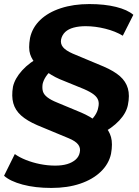

<svg xmlns="http://www.w3.org/2000/svg" viewBox="-21 -735 687 946"><path d="M232 191Q152 191 90.5 174.5Q29 158 -1 131L52 24Q74 40 106.5 53Q139 66 176.5 73.5Q214 81 251 81Q285 81 310 73.5Q335 66 351.5 51.5Q368 37 372 16Q377 -6 364 -23Q351 -40 317 -54L163 -118Q112 -140 83 -166Q54 -192 44.5 -226.5Q35 -261 43 -308Q52 -348 88 -388Q124 -428 184 -459L161 -414Q137 -439 127.5 -468Q118 -497 127 -548Q138 -599 177 -636.5Q216 -674 278.5 -694.5Q341 -715 419 -715Q494 -715 550.5 -701Q607 -687 636 -662L584 -559Q548 -581 498 -593.5Q448 -606 401 -606Q368 -606 342 -599Q316 -592 300.5 -577.5Q285 -563 280 -541Q276 -519 289.5 -502.5Q303 -486 337 -471L490 -407Q541 -385 570 -359.5Q599 -334 609 -299.5Q619 -265 609 -217Q601 -178 566.5 -141Q532 -104 471 -72L493 -115Q517 -92 526 -59.5Q535 -27 526 23Q515 73 475.5 111Q436 149 374 170Q312 191 232 191ZM189 -321Q186 -300 190.5 -284.5Q195 -269 212.5 -255.5Q230 -242 260 -230L380 -180Q401 -171 422 -159Q443 -147 453 -136L416 -133Q435 -148 447.5 -167Q460 -186 463 -205Q468 -225 463 -240.5Q458 -256 441.5 -269Q425 -282 393 -296L273 -345Q252 -354 231.5 -366.5Q211 -379 199 -389L236 -391Q217 -376 205 -357.5Q193 -339 189 -321Z"/></svg>

Font: Nunito Sans 7pt SemiExpanded ExtraBold
Style: Italic
Weight: 800
Width: 6
Italic angle: -9°
Designer: Vernon Adams
Foundry: Vernon Adams
Version: Version 3.101;gftools[0.9.27]